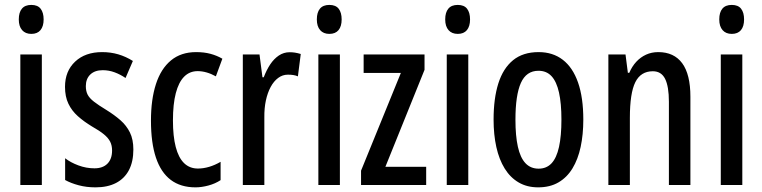

<svg xmlns="http://www.w3.org/2000/svg" viewBox="-20 -764 3149 793"><path d="M152.8 -539.1V0H64V-539.1ZM109.4 -743.7Q135.7 -743.7 147.9 -727.8Q160.2 -711.9 160.2 -683.6Q160.2 -655.3 147.2 -639.6Q134.3 -624 109.4 -624Q85 -624 71.3 -639.6Q57.6 -655.3 57.6 -683.6Q57.6 -712.9 70.6 -728.3Q83.5 -743.7 109.4 -743.7Z M530.8 -146.5Q530.8 -96.2 512.5 -61.3Q494.1 -26.4 459.2 -8.3Q424.3 9.8 374.5 9.8Q336.9 9.8 304.9 1.2Q272.9 -7.3 249 -20.5V-110.4Q271.5 -92.8 304 -80.8Q336.4 -68.8 370.1 -68.8Q404.8 -68.8 423.8 -88.1Q442.9 -107.4 442.9 -142.6Q442.9 -163.1 435.1 -178.7Q427.2 -194.3 409.2 -209.2Q391.1 -224.1 359.9 -241.7Q326.7 -261.7 301.5 -284.2Q276.4 -306.6 262.5 -335.7Q248.5 -364.7 248.5 -405.3Q248.5 -470.2 290.3 -509.5Q332 -548.8 401.9 -548.8Q437 -548.8 468.5 -539.6Q500 -530.3 528.8 -512.2L498.5 -441.9Q477.1 -456.5 453.4 -465.3Q429.7 -474.1 404.3 -474.1Q371.6 -474.1 353 -456.3Q334.5 -438.5 334.5 -408.2Q334.5 -387.7 342 -373Q349.6 -358.4 368.2 -344Q386.7 -329.6 418.9 -310.1Q452.1 -289.6 477.3 -267.6Q502.4 -245.6 516.6 -216.8Q530.8 -188 530.8 -146.5Z M787.6 9.8Q726.1 9.8 685.3 -21Q644.5 -51.8 624 -113Q603.5 -174.3 603.5 -266.1Q603.5 -353 624 -416.5Q644.5 -480 686 -514.4Q727.5 -548.8 790 -548.8Q823.2 -548.8 849.4 -541.7Q875.5 -534.7 898.4 -521.5L871.6 -448.7Q852.1 -459.5 833.3 -464.8Q814.5 -470.2 796.4 -470.2Q763.2 -470.2 740.5 -447.3Q717.8 -424.3 706.1 -379.2Q694.3 -334 694.3 -266.6Q694.3 -201.2 705.8 -157Q717.3 -112.8 740.2 -90.3Q763.2 -67.9 797.4 -67.9Q820.3 -67.9 844 -75Q867.7 -82 891.1 -95.7V-20Q869.1 -5.4 840.8 2.2Q812.5 9.8 787.6 9.8Z M1176.3 -548.3Q1187.5 -548.3 1198.5 -546.6Q1209.5 -544.9 1222.2 -541L1210.4 -448.7Q1201.2 -452.6 1191.2 -454.1Q1181.2 -455.6 1168.9 -455.6Q1147 -455.6 1128.9 -442.1Q1110.8 -428.7 1097.9 -404.8Q1085 -380.9 1078.1 -348.9Q1071.3 -316.9 1071.8 -279.3V0H982.9V-539.1H1051.8L1064 -444.8H1069.3Q1080.6 -474.6 1095.9 -497.8Q1111.3 -521 1131.6 -534.7Q1151.9 -548.3 1176.3 -548.3Z M1383.8 -539.1V0H1294.9V-539.1ZM1340.3 -743.7Q1366.7 -743.7 1378.9 -727.8Q1391.1 -711.9 1391.1 -683.6Q1391.1 -655.3 1378.2 -639.6Q1365.2 -624 1340.3 -624Q1315.9 -624 1302.2 -639.6Q1288.6 -655.3 1288.6 -683.6Q1288.6 -712.9 1301.5 -728.3Q1314.5 -743.7 1340.3 -743.7Z M1740.2 0H1471.2V-59.1L1635.7 -462.9H1481.9V-539.1H1733.4V-475.6L1571.8 -75.2H1740.2Z M1914.1 -539.1V0H1825.2V-539.1ZM1870.6 -743.7Q1897 -743.7 1909.2 -727.8Q1921.4 -711.9 1921.4 -683.6Q1921.4 -655.3 1908.4 -639.6Q1895.5 -624 1870.6 -624Q1846.2 -624 1832.5 -639.6Q1818.8 -655.3 1818.8 -683.6Q1818.8 -712.9 1831.8 -728.3Q1844.7 -743.7 1870.6 -743.7Z M2389.2 -270Q2389.2 -208.5 2378.2 -157.2Q2367.2 -106 2344.5 -68.6Q2321.8 -31.2 2286.6 -10.7Q2251.5 9.8 2202.6 9.8Q2156.7 9.8 2122.1 -10.5Q2087.4 -30.8 2064.5 -67.9Q2041.5 -105 2030 -156.5Q2018.6 -208 2018.6 -270Q2018.6 -357.4 2038.3 -419.7Q2058.1 -481.9 2099.1 -515.4Q2140.1 -548.8 2204.6 -548.8Q2263.2 -548.8 2304.4 -517.1Q2345.7 -485.4 2367.4 -423.3Q2389.2 -361.3 2389.2 -270ZM2108.9 -269.5Q2108.9 -203.1 2118.9 -158Q2128.9 -112.8 2150.1 -90.1Q2171.4 -67.4 2204.6 -67.4Q2237.3 -67.4 2258.1 -89.6Q2278.8 -111.8 2288.8 -157Q2298.8 -202.1 2298.8 -270Q2298.8 -336.9 2288.8 -381.8Q2278.8 -426.8 2258.1 -449.2Q2237.3 -471.7 2204.1 -471.7Q2153.8 -471.7 2131.3 -421.4Q2108.9 -371.1 2108.9 -269.5Z M2698.7 -548.8Q2763.7 -548.8 2797.6 -502.9Q2831.5 -457 2831.5 -364.3V0H2742.7V-343.8Q2742.7 -406.7 2727.1 -438.2Q2711.4 -469.7 2676.3 -469.7Q2626.5 -469.7 2604 -424.6Q2581.5 -379.4 2581.5 -277.3V0H2492.7V-539.1H2563.5L2573.2 -463.4H2579.1Q2590.3 -489.7 2607.9 -508.8Q2625.5 -527.8 2648.4 -538.3Q2671.4 -548.8 2698.7 -548.8Z M3045.9 -539.1V0H2957V-539.1ZM3002.4 -743.7Q3028.8 -743.7 3041 -727.8Q3053.2 -711.9 3053.2 -683.6Q3053.2 -655.3 3040.3 -639.6Q3027.3 -624 3002.4 -624Q2978 -624 2964.4 -639.6Q2950.7 -655.3 2950.7 -683.6Q2950.7 -712.9 2963.6 -728.3Q2976.6 -743.7 3002.4 -743.7Z"/></svg>

Font: Open Sans Condensed Medium
Style: Regular
Weight: 500
Width: 3
Designer: Monotype Design Team
Foundry: Monotype Imaging Inc.
Version: Version 3.000